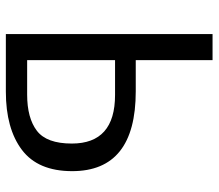

<svg xmlns="http://www.w3.org/2000/svg" viewBox="-64 -664 729 640"><g transform="rotate(90 300.0 -344.5)"><path d="M181 -689V-433H285Q551 -433 551 -221Q551 -107 480 -53.5Q409 0 286 0H94V-689ZM297 -364H181V-71H296Q374 -71 416.5 -103.5Q459 -136 459 -220Q459 -364 297 -364Z"/></g></svg>

Font: Fira Mono
Style: Regular
Weight: 400
Designer: Carrois Corporate & Edenspiekermann AG
Foundry: Carrois Corporate GbR & Edenspiekermann AG
Version: Version 3.206;PS 003.206;hotconv 1.0.70;makeotf.lib2.5.58329